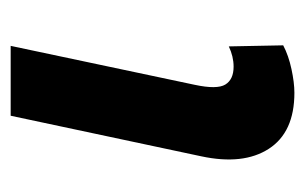

<svg xmlns="http://www.w3.org/2000/svg" viewBox="-126 -436 572 360"><g transform="rotate(-90 160.0 -256.0)"><path d="M255 -11Q236 -1 210.5 4.5Q185 10 166 10Q92 10 61 -38Q30 -86 47 -165L123 -522H254L181 -177Q172 -135 181.5 -119.5Q191 -104 215 -104Q234 -104 253 -113Z"/></g></svg>

Font: Radio Canada SemiBold
Style: Italic
Weight: 600
Italic angle: -12°
Designer: Charles Daoud, Etienne Aubert Bonn, Alexandre Saumier Demers, Jacques Le Bailly
Foundry: Radio-Canada
Version: Version 2.104; ttfautohint (v1.8.4.7-5d5b);gftools[0.9.28.de